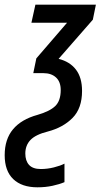

<svg xmlns="http://www.w3.org/2000/svg" viewBox="-88 -559 429 819"><path d="M72 240Q5 240 -31.5 205Q-68 170 -68 103Q-68 35 -32.5 -7.5Q3 -50 72 -69Q124 -84 147.5 -106.5Q171 -129 171 -175Q171 -210 151 -228.5Q131 -247 97 -247H54L67 -310L198 -462H46L63 -539H321L308 -475L162 -308Q210 -296 236 -262Q262 -228 262 -171Q262 -97 221.5 -56Q181 -15 116 2Q64 15 42 38Q20 61 20 96Q20 127 36 144.5Q52 162 86 162Q114 162 142 155Q170 148 187 139V218Q166 227 136 233.5Q106 240 72 240Z"/></svg>

Font: Noto Sans ExtraCondensed Medium
Style: Italic
Weight: 500
Width: 2
Italic angle: -12°
Designer: Monotype Design Team
Foundry: Monotype Imaging Inc.
Version: Version 2.013; ttfautohint (v1.8.4.7-5d5b)